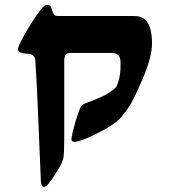

<svg xmlns="http://www.w3.org/2000/svg" viewBox="-20 -548 678 769"><path d="M155.8 200.2Q145 200.2 143.6 176.8Q141.6 124.5 138.9 61.5Q136.2 -1.5 133.5 -67.1Q130.9 -132.8 127.9 -194.6Q125 -256.3 121.6 -306.2Q120.6 -318.4 112.5 -325.4Q104.5 -332.5 93.8 -332.5Q83 -332.5 74.2 -334.5Q65.4 -336.4 61 -337.9Q56.6 -339.4 54.2 -343.8Q51.8 -348.1 51.8 -350.6Q51.8 -358.9 63.5 -382.1Q75.2 -405.3 92.3 -433.6Q109.4 -461.9 126.5 -486.6Q143.6 -511.2 154.8 -522.5Q160.6 -528.3 169.4 -528.3Q182.1 -528.3 185.5 -516.1Q190.4 -497.1 195.8 -490.5Q201.2 -483.9 210.9 -483.9H516.1Q547.4 -483.9 563 -467.5Q578.6 -451.2 583.7 -426Q588.9 -400.9 588.9 -374.5Q588.9 -347.7 580.8 -316.7Q572.8 -285.6 565.9 -268.6Q560.5 -253.4 549.8 -228.3Q539.1 -203.1 526.9 -177.2Q514.6 -151.4 504.4 -132.8Q489.3 -107.9 472.4 -87.2Q455.6 -66.4 436.5 -52.7Q423.8 -43.5 402.1 -31.2Q380.4 -19 356.2 -7.3Q332 4.4 311.3 12.2Q290.5 20 278.8 20Q266.1 20 266.1 9.8Q266.1 2.4 271.5 -20Q276.9 -42.5 284.7 -68.4Q292.5 -94.2 299.3 -111.3Q304.2 -122.6 309.3 -127Q314.5 -131.3 323.7 -134.8Q340.3 -140.6 373.3 -154.3Q406.2 -168 433.1 -188Q445.8 -197.3 450 -209Q454.1 -220.7 457.5 -234.4Q461.4 -251.5 462.2 -265.9Q462.9 -280.3 462.9 -295.9Q462.9 -317.4 454.1 -326.7Q445.3 -335.9 423.3 -335.9H261.7Q248 -335.9 242.7 -327.6Q237.3 -319.3 237.3 -307.1V11.7Q237.3 35.6 236.3 58.1Q235.4 80.6 232.9 89.4Q229.5 99.1 226.6 105.5Q223.6 111.8 219.7 119.1Q209 137.2 198.7 153.8Q188.5 170.4 174.3 188Q164.1 200.2 155.8 200.2Z"/></svg>

Font: David Libre
Style: Bold
Weight: 700
Designer: Ismar David, J. Victor Gaultney, Annie Olsen and Meir Sadan
Foundry: Monotype Imaging Inc. & SIL International
Version: Version 1.100; ttfautohint (v1.8.4.7-5d5b)